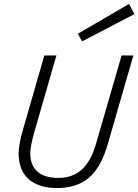

<svg xmlns="http://www.w3.org/2000/svg" viewBox="-20 -935 699 970"><path d="M373 -764.2 631.8 -915 659.2 -863.8 395 -726.1ZM465.8 -210.9 594.2 -654.8H653.8L523.9 -205.1Q490.7 -89.8 429.7 -37.4Q368.7 15.1 267.1 15.1Q177.2 15.1 125.7 -29.1Q74.2 -73.2 74.2 -162.1Q74.2 -204.1 96.2 -280.8L204.1 -654.8H265.1L154.8 -272.9Q132.8 -195.8 132.8 -159.2Q132.8 -101.6 168.2 -68.8Q203.6 -36.1 274.9 -36.1Q346.2 -36.1 393.1 -78.1Q439.9 -120.1 465.8 -210.9Z"/></svg>

Font: IntelOne Mono Light
Style: Italic
Weight: 300
Italic angle: -16°
Designer: Fred Shallcrass
Foundry: Frere-Jones Type LLC
Version: Version 1.200;hotconv 1.1.0;makeotfexe 2.6.0;FJTRelease1.2